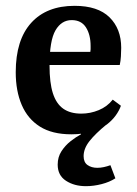

<svg xmlns="http://www.w3.org/2000/svg" viewBox="-20 -451 470 659"><path d="M258 10V4L346 -24Q307 8 287 33.5Q267 59 267 85Q267 106 280.5 115.5Q294 125 314 125Q325 125 336.5 122.5Q348 120 359 116L376 161Q356 174 328.5 181Q301 188 275 188Q235 188 206.5 169.5Q178 151 178 114Q178 88 191 68Q204 48 222.5 33.5Q241 19 258 10ZM236 -431Q316 -431 356 -391.5Q396 -352 396 -287Q396 -274 395 -257.5Q394 -241 391 -228H113V-273H290Q291 -278 291 -282Q291 -286 291 -293Q291 -332 275 -357Q259 -382 226 -382Q191 -382 170.5 -347Q150 -312 150 -226Q150 -167 161.5 -131Q173 -95 197 -78Q221 -61 259 -61Q290 -61 319 -73Q348 -85 367 -109L395 -88Q389 -71 377 -54.5Q365 -38 347 -24Q327 -9 296 0.5Q265 10 225 10Q159 10 117 -16.5Q75 -43 54.5 -91Q34 -139 34 -203Q34 -314 87 -372.5Q140 -431 236 -431Z"/></svg>

Font: Yrsa SemiBold
Style: Regular
Weight: 600
Version: Version 2.004